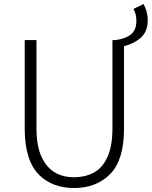

<svg xmlns="http://www.w3.org/2000/svg" viewBox="-20 -930 761 963"><path d="M664 -825Q664 -862 649 -885L700 -910Q721 -871 721 -829Q721 -775 690 -744.5Q659 -714 602 -698L561 -729Q614 -737 639 -759.5Q664 -782 664 -825ZM179 -50Q104 -122 104 -284V-729H163V-288Q163 -194 190 -140Q237 -41 352 -41Q405 -41 448 -63Q493 -86 518.5 -141.5Q544 -197 544 -288V-729H602V-284Q602 -128 533 -57.5Q464 13 352 13Q245 13 179 -50Z"/></svg>

Font: Merged Yaku Han JP Light
Style: Regular
Weight: 300
Designer: Ryoko NISHIZUKA 西塚涼子 (kana, bopomofo & ideographs); Paul D. Hunt (Latin, Greek & Cyrillic); Sandoll Communications 산돌커뮤니
Foundry: Adobe
Version: Version 2.004